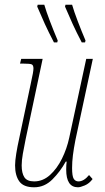

<svg xmlns="http://www.w3.org/2000/svg" viewBox="-20 -786 444 815"><path d="M311 9Q261 9 261 -66Q261 -86 263 -100H259Q236 -58 202.5 -24.5Q169 9 125 9Q80 9 62 -16Q44 -41 44 -84Q44 -103 49 -134Q54 -165 61 -196L110 -428Q117 -459 119.5 -474Q122 -489 122 -495Q122 -509 115 -512.5Q108 -516 79 -516H65L70 -536H161L89 -196Q82 -162 77 -133.5Q72 -105 72 -84Q72 -51 83.5 -33.5Q95 -16 125 -16Q162 -16 192 -43Q222 -70 243 -112.5Q264 -155 274 -202L346 -536H374L300 -191Q293 -155 289.5 -127Q286 -99 286 -73Q286 -38 293 -27Q300 -16 313 -16Q336 -16 358 -43L373 -26Q359 -7 340 1Q321 9 311 9ZM327 -606Q304 -650 288.5 -684Q273 -718 256 -758L258 -766H286Q294 -738 310 -696Q326 -654 343 -614L341 -606ZM209 -606Q186 -650 170.5 -684Q155 -718 138 -758L140 -766H168Q176 -738 192 -696Q208 -654 225 -614L223 -606Z"/></svg>

Font: Noto Serif ExtraCondensed Thin
Style: Italic
Weight: 100
Width: 2
Italic angle: -12°
Designer: Monotype Design Team
Foundry: Monotype Imaging Inc.
Version: Version 2.013